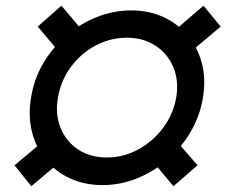

<svg xmlns="http://www.w3.org/2000/svg" viewBox="-20 -639 810 673"><path d="M339.4 9.8Q276.9 9.8 226.1 -13.4Q175.3 -36.6 140.9 -78.4Q106.4 -120.1 92.3 -176Q78.1 -231.9 88.9 -296.9Q99.1 -361.8 131.8 -417.5Q164.6 -473.1 212.9 -514.6Q261.2 -556.2 319.6 -579.3Q377.9 -602.5 440.4 -602.5Q502 -602.5 552.5 -579.3Q603 -556.2 637.9 -514.6Q672.9 -473.1 687.5 -417.5Q702.1 -361.8 691.4 -296.9Q680.7 -231.9 647.7 -176Q614.7 -120.1 566.2 -78.4Q517.6 -36.6 459.2 -13.4Q400.9 9.8 339.4 9.8ZM355.5 -86.9Q398.4 -86.9 438.2 -102.8Q478 -118.7 511.2 -147.2Q544.4 -175.8 567.1 -213.9Q589.8 -252 597.7 -296.9Q607.4 -356.9 587.2 -404.3Q566.9 -451.7 524.4 -479.2Q481.9 -506.8 425.3 -506.8Q366.7 -506.8 315.2 -479.5Q263.7 -452.1 228.5 -404.5Q193.4 -356.9 183.1 -296.9Q172.9 -237.8 192.4 -190.2Q211.9 -142.6 254.4 -114.7Q296.9 -86.9 355.5 -86.9ZM634.3 -445.3 575.2 -517.6 693.4 -619.1 753.4 -545.9ZM587.9 13.7 503.9 -86.9 586.9 -158.2 672.4 -59.6ZM89.8 13.7 30.8 -59.6 148.9 -158.2 209 -86.9ZM196.8 -445.3 112.3 -545.9 195.3 -619.1 281.2 -517.6Z"/></svg>

Font: Inter 20pt ExtraBold
Style: Italic
Weight: 800
Italic angle: -9.3988°
Version: Version 4.001;git-66647c0bb